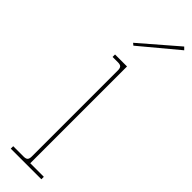

<svg xmlns="http://www.w3.org/2000/svg" viewBox="-322 -947 940 940"><g transform="rotate(45 147.5 -477.0)"><path d="M35 0V-17H107Q123 -17 129 -23.5Q135 -30 135 -45V-642Q135 -657 129 -663.5Q123 -670 107 -670H70V-687H153V-17H247V0ZM103 -781 92 -790 282 -954 295 -941Z"/></g></svg>

Font: Grandiflora One
Style: Regular
Weight: 400
Designer: Haesung Cho
Foundry: JAMO
Version: Version 1.000; ttfautohint (v1.8.4.7-5d5b);gftools[0.9.28]